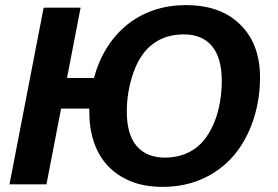

<svg xmlns="http://www.w3.org/2000/svg" viewBox="-20 -718 1082 748"><path d="M705 -698Q840 -698 916 -622Q993 -547 993 -416Q993 -329 966.5 -249.5Q940 -170 889 -110Q838 -52 768 -21Q698 10 613 10Q543 10 490 -11.5Q437 -33 401 -71Q365 -109 346.5 -162.5Q328 -216 328 -280V-295H218L161 0H17L150 -688H294L241 -414H346Q363 -478 395.5 -530.5Q428 -583 474 -620.5Q520 -658 578 -678Q636 -698 705 -698ZM696 -584Q625 -584 576 -547Q527 -511 500 -436Q474 -361 474 -284Q474 -193 513 -148.5Q552 -104 622 -104Q691 -104 741 -140Q766 -158 785.5 -186.5Q805 -215 818 -249.5Q831 -284 837.5 -323.5Q844 -363 844 -404Q844 -492 806 -538Q768 -584 696 -584Z"/></svg>

Font: Libra Sans Modern
Style: Bold Italic
Weight: 700
Italic angle: -12°
Foundry: Stefan Peev, Context Ltd
Version: Version 1.000